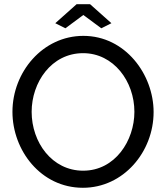

<svg xmlns="http://www.w3.org/2000/svg" viewBox="-20 -885 788 910"><path d="M290 -751 375 -814 460 -751 508 -775 407 -865H343L242 -775ZM373 5C565 5 708 -165 708 -354C708 -532 574 -715 375 -715C183 -715 39 -544 39 -355C39 -173 173 5 373 5ZM130 -355C130 -494 223 -633 374 -633C518 -633 617 -500 617 -355C617 -219 526 -76 374 -76C227 -76 130 -210 130 -355Z"/></svg>

Font: Raleway Med
Style: Regular
Weight: 500
Designer: Matt McInerney, Pablo Impallari, Rodrigo Fuenzalida
Foundry: Matt McInerney, Pablo Impallari, Rodrigo Fuenzalida
Version: Version 3.00 July 28, 2015